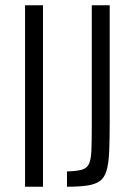

<svg xmlns="http://www.w3.org/2000/svg" viewBox="-20 -708 504 728"><path d="M75 0V-688H143V0ZM234 0V-58Q269 -59 288.5 -64Q308 -69 316.5 -85Q325 -101 326.5 -136Q328 -171 328 -233V-688H396V-248Q396 -178 394 -133Q392 -88 384 -61Q376 -34 358.5 -21.5Q341 -9 311 -4.5Q281 0 234 0Z"/></svg>

Font: Saira Condensed
Style: Regular
Weight: 400
Width: 3
Designer: Hector Gatti with collaboration of the Omnibus-Type team
Foundry: Omnibus-Type
Version: Version 1.101